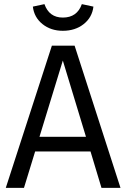

<svg xmlns="http://www.w3.org/2000/svg" viewBox="-20 -909 611 929"><path d="M396 -247 284 -616 171 -247ZM418 -176H150L96 0H8L231 -688H341L563 0H471ZM284 -760Q226 -760 185.5 -792.5Q145 -825 139 -877L195 -889Q218 -824 284 -824Q353 -824 376 -889L432 -877Q426 -825 385 -792.5Q344 -760 284 -760Z"/></svg>

Font: FiraSans
Style: Regular
Weight: 350
Designer: Carrois Corporate & Edenspiekermann AG
Foundry: Carrois Corporate GbR & Edenspiekermann AG
Version: Version 3.106;PS 003.106;hotconv 1.0.70;makeotf.lib2.5.58329